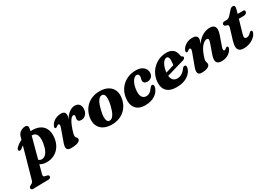

<svg xmlns="http://www.w3.org/2000/svg" viewBox="-50 -1517 3812 2698"><g transform="rotate(-30 1856.5 -167.5)"><path d="M332.1 -486.8 169 120.3Q162.8 144 166.8 155.6Q170.8 167.2 188.5 170.9L216.9 176.6Q233.6 180 240.6 187.8Q247.6 195.6 247.6 206.3Q248 219.8 236.4 228.5Q224.8 237.2 206.1 237.7L-43.3 242.4Q-58 242.9 -66.9 235.3Q-75.8 227.7 -75.8 215.8Q-75.8 204.3 -68.9 195.7Q-62 187.1 -43.7 177.4Q-29.4 171.1 -21.3 165.3Q-13.3 159.4 -8.4 151.7Q-3.6 144 -0.4 132.2L171.7 -483.3Q176.9 -501.7 186.3 -516.2Q195.7 -530.7 208.4 -541.7Q221.1 -552.8 235.4 -560.1Q249.7 -567.5 264.6 -571.1Q279.5 -574.7 293.2 -574.7Q326.6 -574.7 335.3 -553.2Q344.1 -531.8 332.1 -486.8ZM95 -327.2Q83.1 -317.5 70.4 -316.2Q57.7 -314.9 50 -323.5Q42.5 -332.3 47.2 -347.1Q51.9 -361.9 67.3 -375.8Q101.4 -407.6 146.2 -431Q190.9 -454.4 245.2 -467.3Q299.5 -480.2 361.4 -479.5Q435.4 -478.7 486.4 -449.5Q537.5 -420.4 560.8 -364.2Q584.1 -308.1 573.4 -226.6Q563.7 -152.5 527.4 -98.2Q491.2 -43.9 435.6 -14.8Q380.1 14.3 312.2 13.5Q246.3 12.9 206.1 -14.1Q166 -41.1 156 -82.2L202.9 -105.2Q213.8 -82.6 230.2 -70Q246.6 -57.5 268.5 -56.6Q298.2 -55.9 324.4 -75.5Q350.7 -95.2 370.7 -138.1Q390.8 -181.1 401.5 -249.4Q409.7 -303 403.1 -339.6Q396.5 -376.1 377.7 -395.4Q358.9 -414.7 330.1 -417.1Q279.5 -421.4 218.9 -401.1Q158.3 -380.7 95 -327.2Z M654.6 -341Q646.3 -345.3 645.9 -356.9Q645.4 -368.5 654.7 -386.3Q669.4 -414.3 694.5 -435.2Q719.6 -456.1 752.3 -467.7Q785 -479.4 822.8 -479.4Q856.7 -479.4 873.9 -464.2Q891.1 -449.1 891.1 -420.3Q891.1 -401 883.5 -376.7Q875.9 -352.4 865.6 -326.2Q855.4 -300.1 846.9 -275Q838.4 -250 837 -229.3L827.6 -231.9Q845.4 -298.6 870.9 -345.8Q896.4 -393.1 926 -422.5Q955.7 -452 986.2 -465.7Q1016.8 -479.4 1044.7 -479.4Q1090 -479.4 1114.1 -451.8Q1138.2 -424.2 1136.6 -379.2Q1135.4 -340.7 1120 -313.2Q1104.7 -285.7 1081 -271.2Q1057.4 -256.7 1030.2 -256.7Q999.8 -256.7 986.6 -269.9Q973.5 -283 973.5 -299.3Q973.5 -312.5 977.6 -324.7Q981.7 -336.8 981.7 -349.2Q981.7 -360 976.2 -366.2Q970.8 -372.3 961.2 -372.3Q946.2 -372.3 928.8 -356.1Q911.4 -339.9 892.3 -303.8Q873.2 -267.8 852.8 -207.6Q840.6 -172.3 835.6 -150.7Q830.7 -129.2 830.7 -111.4Q830.7 -94.9 837.6 -87.1Q844.6 -79.4 851.6 -71.8Q858.6 -64.3 858.6 -48.1Q858.6 -30.5 841.5 -16.3Q824.5 -2.2 790.4 5.7Q756.4 13.6 704.6 13.6Q670.2 13.6 654 -0.4Q637.8 -14.4 637.7 -40.7Q637.5 -67 651.2 -103.9L722.1 -302.1Q735.2 -337.9 731.3 -352Q727.3 -366.1 716.1 -366.1Q709.8 -366.1 703 -362.8Q696.2 -359.4 686.1 -350.4Q675.3 -341.6 668.3 -339.8Q661.3 -337.9 654.6 -341Z M1451.7 -480.2Q1530.7 -479.7 1584.6 -449Q1638.5 -418.3 1661.4 -362.4Q1684.4 -306.6 1670 -230Q1659.3 -173.8 1632.7 -128.5Q1606.1 -83.1 1566.3 -51.2Q1526.5 -19.3 1475.8 -2.6Q1425.1 14.1 1366.1 13.5Q1287.6 12.9 1233.9 -17.8Q1180.3 -48.4 1157.7 -104.5Q1135.1 -160.6 1149 -236.7Q1159.8 -293 1186.3 -338.3Q1212.7 -383.6 1252.3 -415.5Q1291.9 -447.4 1342.4 -464.1Q1392.9 -480.8 1451.7 -480.2ZM1360.8 -51.3Q1375.4 -48.9 1389.2 -54Q1403 -59.2 1416 -72.3Q1429.1 -85.4 1441.1 -106.3Q1453 -127.2 1463.6 -156.9Q1474.2 -186.5 1483.3 -224.6Q1497.6 -284.9 1499 -326Q1500.3 -367.1 1489.7 -389.5Q1479.2 -411.8 1457 -415.4Q1442.5 -417.8 1428.9 -412.7Q1415.3 -407.5 1402.4 -394.4Q1389.5 -381.3 1377.6 -360.4Q1365.8 -339.5 1355.3 -309.8Q1344.8 -280.2 1335.7 -242.1Q1321.4 -182.2 1319.9 -140.9Q1318.5 -99.6 1329 -77.3Q1339.5 -55 1360.8 -51.3Z M2014.1 -417.4Q1992.2 -417.4 1970.5 -397.8Q1948.9 -378.2 1931.9 -341.8Q1914.9 -305.4 1907.5 -253.9Q1895.6 -169.8 1918 -129.8Q1940.4 -89.9 1987.8 -90Q2007.5 -90.1 2025.5 -97.5Q2043.6 -104.9 2059.5 -119Q2075.5 -133.1 2088.3 -152.8Q2103.4 -170.4 2112.3 -179.2Q2121.2 -188.1 2133.8 -187.7Q2146.5 -187.3 2152.8 -174.4Q2159.2 -161.6 2152.4 -137Q2144.4 -107 2125 -79.8Q2105.6 -52.6 2075.2 -31.6Q2044.8 -10.5 2003.6 1.5Q1962.4 13.5 1910.4 13.5Q1808 13.5 1758.9 -47.1Q1709.8 -107.7 1724.8 -216.7Q1732.5 -271.6 1757.6 -319.4Q1782.7 -367.2 1823.4 -403.2Q1864 -439.2 1917.9 -459.3Q1971.8 -479.5 2036.6 -479.5Q2092.2 -479.5 2128.1 -460.5Q2164.1 -441.5 2181.1 -411.6Q2198.2 -381.6 2196.2 -347.5Q2194.2 -305 2165.8 -281.9Q2137.5 -258.8 2104.3 -258.8Q2072.2 -258.8 2055.5 -273.4Q2038.9 -287.9 2039.3 -310.4Q2039.7 -328.1 2044.7 -343Q2049.7 -357.9 2050.1 -376.4Q2050.5 -394.3 2041.1 -405.9Q2031.7 -417.4 2014.1 -417.4Z M2305.2 -209.1Q2305.2 -209.1 2322.5 -214.4Q2339.9 -219.8 2367.7 -228.2Q2395.6 -236.6 2427.7 -246.5Q2459.8 -256.4 2490.6 -265.8Q2521.4 -275.2 2543.7 -282.4L2526.5 -262.4Q2531.8 -279.8 2535 -303.5Q2538.2 -327.2 2538.6 -356.9Q2538.6 -385.4 2528.6 -402.3Q2518.6 -419.1 2500 -419.1Q2483.1 -419.1 2466 -405.7Q2449 -392.3 2434.1 -367.6Q2419.3 -343 2408.8 -308.8Q2398.3 -274.7 2394.5 -232.9Q2388.5 -161.4 2413.5 -124.7Q2438.5 -88.1 2490 -88.1Q2517.3 -88.1 2541.3 -97.7Q2565.3 -107.3 2585.7 -124.6Q2606.1 -142 2621.4 -165.4Q2634.5 -181.4 2643.4 -187Q2652.3 -192.7 2662.9 -192.3Q2675.3 -191.9 2682.7 -181.1Q2690.1 -170.3 2683.9 -146.5Q2674.2 -105.4 2641.6 -68.7Q2609.1 -32.1 2554 -9.3Q2499 13.5 2420.3 13.5Q2345.6 13.5 2299.3 -11.4Q2253 -36.3 2233.8 -82Q2214.6 -127.8 2219.8 -190.5Q2225.1 -250.9 2250.6 -303.3Q2276 -355.8 2317.9 -395.3Q2359.8 -434.9 2414.4 -457.2Q2469 -479.5 2532.2 -479.5Q2582 -479.5 2614 -462.3Q2646.1 -445.2 2663 -416Q2679.9 -386.9 2684.3 -349.9Q2685.9 -339.7 2689.7 -331.9Q2693.6 -324 2700.4 -322Q2707.8 -320.1 2711.8 -315.7Q2715.9 -311.3 2715.9 -303.2Q2715.9 -292.3 2707.1 -282.7Q2698.4 -273.1 2674.3 -266.2Q2651.5 -259.8 2616.1 -249.6Q2580.7 -239.3 2539.6 -227.4Q2498.5 -215.4 2457.9 -203.5Q2417.4 -191.5 2383.8 -181.9Q2350.3 -172.3 2330.1 -166.3Q2309.9 -160.3 2309.9 -160.3Z M2784 -341Q2775.7 -345.3 2775.3 -356.9Q2774.8 -368.5 2784.1 -386.3Q2806.5 -428.3 2851.5 -453.8Q2896.4 -479.4 2955.8 -479.4Q2993 -479.4 3013.1 -464.3Q3033.3 -449.2 3033.3 -420.5Q3033.3 -403.4 3025.5 -382.2Q3017.8 -361 3006.6 -336.1Q2995.4 -311.2 2983.8 -282.8Q2972.2 -254.5 2964.8 -223L2952.8 -233.1Q2980.1 -302.9 3014.7 -350.3Q3049.3 -397.8 3087.2 -426.2Q3125.1 -454.7 3162.7 -467Q3200.4 -479.4 3233.5 -479.4Q3279.9 -479.4 3301.7 -459.2Q3323.6 -439.1 3324.5 -403.2Q3325.4 -367.4 3308.7 -320.2L3253.7 -163.8Q3241 -128 3244.6 -113.9Q3248.2 -99.8 3259.3 -99.8Q3265.7 -99.8 3272.4 -103.3Q3279.2 -106.9 3289.3 -115.5Q3300.1 -124.7 3307.1 -126.5Q3314.1 -128.4 3320.8 -124.9Q3329.1 -120.6 3329.5 -109Q3330 -97.4 3320.7 -79.6Q3298.7 -37.6 3254.3 -12Q3210 13.5 3151.4 13.5Q3107.4 13.5 3086.3 -4Q3065.2 -21.6 3064.1 -53.8Q3063.1 -86 3078.2 -129.1L3133.7 -287Q3148.4 -325.6 3144.5 -343.5Q3140.6 -361.3 3118.2 -361.3Q3102.6 -361.3 3084.2 -351Q3065.8 -340.6 3047 -321.1Q3028.3 -301.6 3011.2 -273.4Q2994.1 -245.1 2980.6 -209Q2971 -182.7 2964.4 -163.7Q2957.8 -144.8 2954.6 -131.6Q2951.5 -118.5 2951.5 -108.6Q2951.5 -93.2 2956.7 -80.8Q2961.9 -68.5 2961.9 -52.2Q2961.9 -22.4 2925.6 -4.4Q2889.3 13.5 2824.7 13.5Q2777.9 13.5 2767.7 -17.4Q2757.5 -48.4 2778.2 -104.4L2851.1 -302.1Q2864.5 -337.9 2860.6 -352Q2856.7 -366.1 2845.5 -366.1Q2839.2 -366.1 2832.4 -362.8Q2825.6 -359.4 2815.5 -350.4Q2804.7 -341.6 2797.7 -339.8Q2790.7 -337.9 2784 -341Z M3470.9 -384.5 3444.6 -392.8Q3433.5 -397.4 3428.3 -405.3Q3423 -413.2 3423 -423.1Q3423 -437.2 3434.7 -445.3Q3446.4 -453.4 3466.1 -453.4H3494.7Q3512.4 -453.4 3526.6 -461Q3540.8 -468.6 3554.8 -483L3623.7 -558.6Q3634.3 -569.7 3644.8 -574Q3655.4 -578.4 3667.7 -578.4Q3682.9 -578.4 3690.1 -570.8Q3697.4 -563.2 3697.4 -550.5Q3697.4 -543 3695.3 -529.7Q3693.3 -516.5 3688.4 -499.5L3593.7 -170.2Q3582.1 -129.8 3589.3 -114.4Q3596.5 -99.1 3621.4 -99.1Q3638.7 -99.1 3654.5 -107.3Q3670.3 -115.5 3687.9 -134.6Q3696.6 -143.8 3702.7 -147.2Q3708.8 -150.7 3715.7 -150.7Q3724.4 -150.7 3729.7 -144.5Q3735 -138.4 3733.4 -127.4Q3730.6 -104.6 3712.8 -80Q3695 -55.4 3665.2 -34.1Q3635.4 -12.9 3596 0.3Q3556.7 13.5 3510.4 13.5Q3464.8 13.5 3440.8 -5Q3416.7 -23.5 3413.8 -60.9Q3410.8 -98.4 3427.7 -155.8L3478.8 -324.4Q3488.1 -354.9 3486 -367.4Q3483.9 -379.8 3470.9 -384.5ZM3620.5 -383 3641.9 -450.6H3764.9Q3789.3 -450.6 3789.3 -427.7Q3789.3 -407 3772.6 -395Q3756 -383 3727.8 -383Z"/></g></svg>

Font: Fraunces
Style: Italic
Weight: 900
Italic angle: -16°
Version: Version 1.000;[0bf87f6ff]